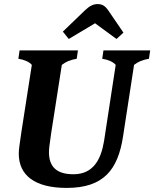

<svg xmlns="http://www.w3.org/2000/svg" viewBox="-20 -914 756 941"><path d="M317 -723 446 -800 551 -723 585 -754 512 -861C496 -885 481 -894 459 -894C438 -894 420 -886 396 -863L288 -759ZM307 7C489 7 558 -83 583 -245L637 -596C660 -613 677 -620 710 -626L716 -667H487L481 -626C509 -622 536 -610 547 -596L490 -223C475 -132 437 -60 340 -60C257 -60 220 -97 220 -168C220 -198 228 -245 283 -596C306 -613 323 -620 356 -626L362 -667H76L70 -626C98 -622 125 -610 136 -596C86 -271 72 -196 72 -161C72 -55 150 7 307 7Z"/></svg>

Font: Caladea
Style: Bold Italic
Weight: 700
Italic angle: -9°
Designer: Carolina Giovagnoli and Andres Torresi
Foundry: Carolina Giovagnoli & Andres Torresi
Version: Version 1.001;hotconv 1.0.109;makeotfexe 2.5.65596